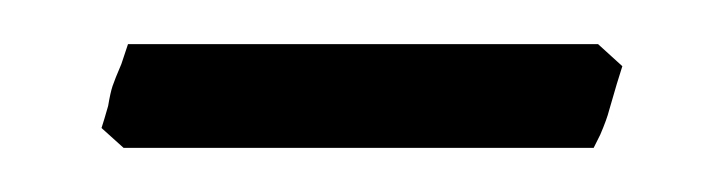

<svg xmlns="http://www.w3.org/2000/svg" viewBox="-20 -257 326 87"><path d="M262 -227Q260 -221 256 -207Q255 -203 252 -196L249 -190H36L26 -199Q27 -202 29 -209Q30 -215 31 -218Q32 -221 35 -228Q37 -234 38 -237H251Z"/></svg>

Font: Pochaevsk
Style: Regular
Weight: 400
Version: Version 1.210; ttfautohint (v1.8.4.7-5d5b)